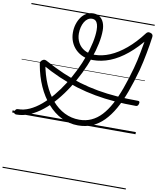

<svg xmlns="http://www.w3.org/2000/svg" viewBox="-149 -1147 1459 1779"><g transform="rotate(10 580.0 -257.5)"><path d="M41 12Q27 12 21.5 5Q16 -2 20 -17Q24 -30 30.5 -35Q37 -40 49 -40Q102 -40 155.5 -64.5Q209 -89 260 -132Q311 -175 359 -232.5Q407 -290 449 -356.5Q491 -423 526 -494Q561 -565 585.5 -635Q610 -705 624 -770Q638 -835 638 -888Q638 -919 631.5 -940.5Q625 -962 612 -973Q599 -984 578 -984Q557 -984 539 -972Q521 -960 508 -938Q495 -916 488 -888Q481 -860 481 -829Q481 -782 502 -743Q523 -704 562.5 -681.5Q602 -659 657 -659Q728 -659 801.5 -690Q875 -721 949 -783Q1023 -845 1092 -936Q1099 -946 1108.5 -950Q1118 -954 1131 -950Q1147 -946 1153 -936.5Q1159 -927 1157 -914Q1152 -876 1145.5 -836.5Q1139 -797 1131 -756Q1123 -715 1114.5 -674Q1106 -633 1095 -592Q1063 -476 1028 -380.5Q993 -285 951.5 -212Q910 -139 860.5 -89Q811 -39 751.5 -13.5Q692 12 620 12Q536 12 463.5 -24.5Q391 -61 332.5 -127.5Q274 -194 234 -283.5Q194 -373 175 -479Q172 -492 173.5 -503Q175 -514 188 -524Q201 -534 212.5 -533Q224 -532 237 -524Q325 -476 408.5 -440Q492 -404 576.5 -379Q661 -354 748.5 -338.5Q836 -323 930.5 -316Q1025 -309 1130 -309Q1139 -309 1143 -303Q1147 -297 1143 -283Q1140 -271 1134 -265Q1128 -259 1118 -259Q1014 -259 918 -266.5Q822 -274 731.5 -290.5Q641 -307 553.5 -333.5Q466 -360 378.5 -398Q291 -436 201 -487L224 -499Q242 -396 278 -312Q314 -228 366 -167.5Q418 -107 483 -74.5Q548 -42 623 -42Q684 -42 735.5 -65.5Q787 -89 829.5 -134.5Q872 -180 908.5 -247.5Q945 -315 977 -403.5Q1009 -492 1039 -600Q1060 -677 1074 -754Q1088 -831 1101 -902L1128 -901Q1049 -801 970 -736Q891 -671 811.5 -639.5Q732 -608 650 -608Q600 -608 558.5 -625Q517 -642 487 -672Q457 -702 441 -742Q425 -782 425 -828Q425 -870 436.5 -907Q448 -944 468.5 -973Q489 -1002 518 -1018.5Q547 -1035 582 -1035Q618 -1035 643 -1017Q668 -999 681 -967.5Q694 -936 694 -893Q694 -838 680 -769.5Q666 -701 639.5 -626.5Q613 -552 576 -476.5Q539 -401 493.5 -329.5Q448 -258 395.5 -196Q343 -134 285 -87.5Q227 -41 165.5 -14.5Q104 12 41 12ZM0 510H1160V520H0ZM0 -20H1160V0H0ZM0 -505H1160V-500H0ZM0 -1030H1160V-1020H0Z"/></g></svg>

Font: Playwrite CO Guides
Style: Regular
Weight: 400
Designer: Veronika Burian, José Scaglione
Foundry: TypeTogether
Version: Version 1.003